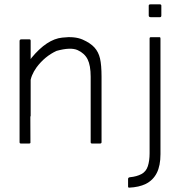

<svg xmlns="http://www.w3.org/2000/svg" viewBox="-20 -670 857 883"><path d="M70 -16V-286Q73 -329 125 -404Q196 -490 266 -497Q323 -504 360 -488Q396 -472 414.5 -451.5Q433 -431 440 -401Q447 -371 447 -317V-16Q447 -10 440 -10H403Q397 -10 397 -16V-317Q397 -369 383 -397Q369 -425 337 -439.5Q305 -454 240 -436Q186 -411 148 -360Q121 -322 119 -288L120 -16Q121 -10 114 -10H76Q70 -10 70 -16ZM121 -135H70V-481Q70 -489 78 -489H116Q121 -489 121 -482ZM569 188V153Q569 146 578 145Q609 142 630.5 130.5Q652 119 660 94Q668 69 668 35V-493Q668 -499 674 -499H714Q718 -499 718 -493V39Q718 92 701 125.5Q684 159 650 176Q619 191 574 193Q569 193 569 188ZM664 -599V-644Q664 -650 672 -650H715Q722 -650 722 -644V-599Q722 -591 716 -591H673Q664 -591 664 -599Z"/></svg>

Font: Vivano Light
Style: Regular
Weight: 300
Designer: Joe Prince, Josias Burgherr
Version: Version 2.064;September 19, 2022;FontCreator 14.0.0.2877 64-